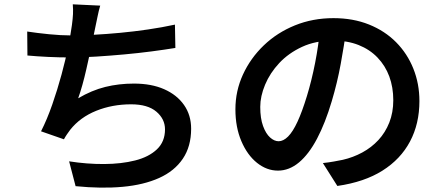

<svg xmlns="http://www.w3.org/2000/svg" viewBox="-20 -819 2040 889"><path d="M444 -793Q437 -769 432 -744Q427 -719 422 -696Q417 -672 410.5 -640Q404 -608 396 -571.5Q388 -535 379.5 -497.5Q371 -460 361.5 -426Q352 -392 342 -364Q405 -401 467.5 -416.5Q530 -432 600 -432Q681 -432 740 -406Q799 -380 832 -333Q865 -286 865 -223Q865 -141 826.5 -84Q788 -27 717 5Q646 37 548 46Q450 55 330 43L300 -72Q383 -59 462.5 -59.5Q542 -60 605.5 -76Q669 -92 706.5 -127.5Q744 -163 744 -220Q744 -268 704 -302Q664 -336 587 -336Q500 -336 425.5 -306Q351 -276 305 -218Q297 -207 290 -197Q283 -187 276 -174L170 -211Q198 -266 222 -335Q246 -404 265 -474Q284 -544 296 -604.5Q308 -665 313 -703Q317 -733 318 -754Q319 -775 317 -799ZM106 -673Q152 -666 207 -660.5Q262 -655 308 -655Q356 -655 414 -658Q472 -661 536 -667Q600 -673 665 -682.5Q730 -692 790 -705L792 -597Q743 -589 682 -581Q621 -573 555 -567Q489 -561 426 -557Q363 -553 309 -553Q254 -553 202.5 -555.5Q151 -558 107 -562Z M1584 -685Q1573 -608 1557.5 -522.5Q1542 -437 1516 -350Q1486 -249 1448 -177Q1410 -105 1364.5 -67Q1319 -29 1267 -29Q1215 -29 1170 -65Q1125 -101 1097.5 -165.5Q1070 -230 1070 -313Q1070 -398 1105 -474Q1140 -550 1201.5 -609Q1263 -668 1345.5 -701.5Q1428 -735 1524 -735Q1615 -735 1688.5 -705.5Q1762 -676 1814 -623.5Q1866 -571 1894 -501Q1922 -431 1922 -351Q1922 -246 1878.5 -164Q1835 -82 1751 -29Q1667 24 1542 42L1475 -64Q1503 -67 1525 -71Q1547 -75 1567 -79Q1615 -90 1657.5 -113Q1700 -136 1732 -170.5Q1764 -205 1782.5 -251.5Q1801 -298 1801 -355Q1801 -415 1782.5 -465Q1764 -515 1728 -552.5Q1692 -590 1640.5 -610.5Q1589 -631 1522 -631Q1441 -631 1378.5 -602Q1316 -573 1273 -527Q1230 -481 1207.5 -427Q1185 -373 1185 -324Q1185 -271 1198 -235.5Q1211 -200 1230.5 -182.5Q1250 -165 1270 -165Q1292 -165 1314 -187Q1336 -209 1357.5 -255.5Q1379 -302 1401 -374Q1423 -446 1439 -527.5Q1455 -609 1462 -688Z"/></svg>

Font: Noto Sans HK SemiBold
Style: Regular
Weight: 600
Version: Version 2.004-H2;hotconv 1.0.118;makeotfexe 2.5.65603